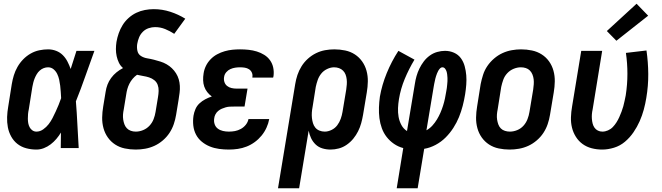

<svg xmlns="http://www.w3.org/2000/svg" viewBox="-20 -792 3540 1027"><path d="M175 8Q147 8 120.5 1Q94 -6 73.5 -22Q53 -38 40 -61.5Q27 -85 22 -111.5Q17 -138 18 -166Q19 -194 24 -222L43 -342Q47 -366 54 -389Q61 -412 73.5 -434Q86 -456 104 -474.5Q122 -493 144 -505.5Q166 -518 190 -523Q214 -528 237 -528Q260 -528 280.5 -520Q301 -512 316 -497Q331 -482 341 -462.5Q351 -443 358 -423Q366 -447 373.5 -471.5Q381 -496 389 -520H485Q460 -452 436.5 -384.5Q413 -317 386 -250Q391 -188 394 -125Q397 -62 401 0H305Q305 -21 305.5 -41.5Q306 -62 306 -83Q295 -65 281.5 -49Q268 -33 251 -20Q234 -7 214.5 0.5Q195 8 175 8ZM175 -88Q194 -88 211 -100Q228 -112 240 -127.5Q252 -143 261 -160.5Q270 -178 278 -195.5Q286 -213 293.5 -231Q301 -249 307 -267Q306 -284 305 -300.5Q304 -317 302 -333.5Q300 -350 296.5 -366Q293 -382 286 -396.5Q279 -411 266.5 -421.5Q254 -432 237 -432Q225 -432 213.5 -427.5Q202 -423 192.5 -414.5Q183 -406 176.5 -395Q170 -384 165.5 -373Q161 -362 158 -350Q155 -338 153 -327L134 -207Q131 -194 130 -182Q129 -170 129 -157.5Q129 -145 131 -133.5Q133 -122 138.5 -111.5Q144 -101 153.5 -94.5Q163 -88 175 -88Z M706 8Q676 8 647.5 2Q619 -4 596 -19Q573 -34 557 -56.5Q541 -79 533.5 -106.5Q526 -134 526.5 -163.5Q527 -193 532 -222L545 -301Q548 -321 555 -339.5Q562 -358 574.5 -375Q587 -392 603 -405Q619 -418 638 -428Q624 -440 616 -456.5Q608 -473 604 -491.5Q600 -510 600 -529Q600 -548 603 -568Q607 -591 615 -614Q623 -637 636 -658Q649 -679 668 -696Q687 -713 709 -723.5Q731 -734 755 -738.5Q779 -743 802 -743Q848 -743 891 -729Q934 -715 971 -692L912 -611Q889 -626 863.5 -636.5Q838 -647 809 -647Q792 -647 774.5 -641Q757 -635 744 -622Q731 -609 724 -592Q717 -575 714 -557Q711 -538 715 -520Q719 -502 734 -492.5Q749 -483 767.5 -480Q786 -477 803.5 -472.5Q821 -468 838.5 -462.5Q856 -457 871.5 -448Q887 -439 899.5 -427Q912 -415 921.5 -400Q931 -385 936 -368Q941 -351 942 -332.5Q943 -314 940.5 -295Q938 -276 935 -257L922 -178Q918 -153 909.5 -128Q901 -103 886.5 -81Q872 -59 851 -41Q830 -23 806 -12Q782 -1 756.5 3.5Q731 8 706 8ZM706 -88Q726 -88 745.5 -96Q765 -104 779.5 -119.5Q794 -135 801.5 -154.5Q809 -174 812 -193L825 -272Q828 -289 828.5 -306Q829 -323 823.5 -338Q818 -353 805.5 -363Q793 -373 777.5 -378Q762 -383 745.5 -385.5Q729 -388 713 -392Q700 -383 689.5 -370.5Q679 -358 672 -344Q665 -330 661 -315.5Q657 -301 655 -286L642 -207Q639 -193 638 -179.5Q637 -166 639 -152.5Q641 -139 645.5 -127Q650 -115 658.5 -106Q667 -97 679.5 -92.5Q692 -88 706 -88Z M1204 8Q1178 8 1152 4.5Q1126 1 1102.5 -8.5Q1079 -18 1059.5 -34Q1040 -50 1028.5 -72Q1017 -94 1014 -120Q1011 -146 1015 -173Q1018 -191 1025.5 -208.5Q1033 -226 1047 -239Q1061 -252 1078 -261Q1095 -270 1113 -276Q1099 -286 1088.5 -299.5Q1078 -313 1072.5 -329Q1067 -345 1066.5 -363Q1066 -381 1069 -399Q1072 -420 1081.5 -439.5Q1091 -459 1106.5 -475Q1122 -491 1141.5 -501.5Q1161 -512 1182 -518Q1203 -524 1223.5 -526Q1244 -528 1264 -528Q1288 -528 1310.5 -525.5Q1333 -523 1354 -516.5Q1375 -510 1393.5 -498.5Q1412 -487 1424.5 -469.5Q1437 -452 1441.5 -430Q1446 -408 1443 -385Q1442 -383 1442 -381Q1442 -379 1441 -377H1330Q1330 -378 1330 -378.5Q1330 -379 1330 -380Q1332 -393 1327 -404Q1322 -415 1312 -421.5Q1302 -428 1289.5 -430Q1277 -432 1264 -432Q1251 -432 1238 -430Q1225 -428 1212.5 -422.5Q1200 -417 1190.5 -406Q1181 -395 1179 -382Q1176 -368 1180 -354.5Q1184 -341 1194.5 -332.5Q1205 -324 1218.5 -321Q1232 -318 1246 -318H1304L1288 -222H1231Q1220 -222 1209 -221.5Q1198 -221 1187.5 -218Q1177 -215 1166.5 -210.5Q1156 -206 1147 -198.5Q1138 -191 1132.5 -180.5Q1127 -170 1126 -160Q1123 -143 1128 -128Q1133 -113 1145 -104Q1157 -95 1172.5 -91.5Q1188 -88 1204 -88Q1221 -88 1237 -91Q1253 -94 1268.5 -102.5Q1284 -111 1295 -125Q1306 -139 1309 -155H1420Q1416 -132 1405.5 -109Q1395 -86 1379 -66.5Q1363 -47 1342.5 -32Q1322 -17 1299 -8Q1276 1 1252 4.5Q1228 8 1204 8Z M1467 215 1559 -342Q1563 -367 1571 -391Q1579 -415 1593 -437.5Q1607 -460 1627 -478Q1647 -496 1670.5 -507.5Q1694 -519 1719 -523.5Q1744 -528 1768 -528Q1798 -528 1826.5 -522Q1855 -516 1878 -501Q1901 -486 1917 -463.5Q1933 -441 1940.5 -413.5Q1948 -386 1947.5 -356.5Q1947 -327 1942 -298L1922 -178Q1918 -155 1912 -133Q1906 -111 1895.5 -90Q1885 -69 1870 -50.5Q1855 -32 1835 -18Q1815 -4 1792.5 2Q1770 8 1748 8Q1725 8 1704 1.5Q1683 -5 1668 -19.5Q1653 -34 1644 -53Q1635 -72 1631 -93L1580 215ZM1717 -88Q1735 -88 1753.5 -97Q1772 -106 1784 -122Q1796 -138 1802.5 -156.5Q1809 -175 1812 -193L1832 -313Q1834 -327 1835 -340.5Q1836 -354 1834.5 -367.5Q1833 -381 1828.5 -393Q1824 -405 1815 -414Q1806 -423 1793.5 -427.5Q1781 -432 1767 -432Q1749 -432 1730 -423Q1711 -414 1698.5 -398.5Q1686 -383 1679.5 -364.5Q1673 -346 1669 -327L1652 -220Q1649 -205 1648 -190Q1647 -175 1648.5 -161Q1650 -147 1654 -133.5Q1658 -120 1666.5 -109.5Q1675 -99 1688.5 -93.5Q1702 -88 1717 -88Z M2102 215 2137 0Q2110 -7 2087.5 -22.5Q2065 -38 2048.5 -59Q2032 -80 2022.5 -106Q2013 -132 2009.5 -160Q2006 -188 2007 -217Q2008 -246 2012 -275Q2023 -338 2048.5 -400.5Q2074 -463 2111 -520L2197 -473Q2167 -423 2145 -370Q2123 -317 2114 -262Q2110 -238 2109 -214Q2108 -190 2112 -167Q2116 -144 2127 -123.5Q2138 -103 2157 -91L2199 -343Q2202 -364 2208 -385Q2214 -406 2223.5 -425.5Q2233 -445 2246.5 -463Q2260 -481 2278.5 -494.5Q2297 -508 2318.5 -514Q2340 -520 2360 -520Q2386 -520 2408.5 -510Q2431 -500 2445 -481Q2459 -462 2465.5 -438Q2472 -414 2474 -389.5Q2476 -365 2474 -339Q2472 -313 2468 -288Q2463 -257 2455 -226Q2447 -195 2435 -165.5Q2423 -136 2405 -108Q2387 -80 2363.5 -56.5Q2340 -33 2310 -17Q2280 -1 2249 4L2214 215ZM2261 -95Q2261 -95 2261 -95Q2261 -95 2261 -95Q2279 -105 2293 -120.5Q2307 -136 2317.5 -153.5Q2328 -171 2336 -189.5Q2344 -208 2350 -227Q2356 -246 2360 -265Q2364 -284 2367 -303Q2369 -312 2370 -321Q2371 -330 2372 -339.5Q2373 -349 2373.5 -358Q2374 -367 2373.5 -375.5Q2373 -384 2372 -393Q2371 -402 2368.5 -410Q2366 -418 2360.5 -425Q2355 -432 2346 -432Q2339 -432 2333.5 -426Q2328 -420 2324 -413Q2320 -406 2317.5 -399Q2315 -392 2312.5 -385Q2310 -378 2308.5 -371Q2307 -364 2305.5 -357Q2304 -350 2302.5 -343Q2301 -336 2300 -329Z M2706 8Q2676 8 2647.5 2Q2619 -4 2596 -19Q2573 -34 2557 -56.5Q2541 -79 2533.5 -106.5Q2526 -134 2526.5 -163.5Q2527 -193 2532 -222L2551 -342Q2556 -367 2564 -392Q2572 -417 2587 -439Q2602 -461 2623 -479Q2644 -497 2668 -508Q2692 -519 2717.5 -523.5Q2743 -528 2767 -528Q2797 -528 2825.5 -522Q2854 -516 2877.5 -501Q2901 -486 2917 -463.5Q2933 -441 2940.5 -413.5Q2948 -386 2947.5 -356.5Q2947 -327 2942 -298L2922 -178Q2918 -153 2909.5 -128Q2901 -103 2886.5 -81Q2872 -59 2851 -41Q2830 -23 2806 -12Q2782 -1 2756.5 3.5Q2731 8 2706 8ZM2707 -88Q2727 -88 2746.5 -96Q2766 -104 2780 -119.5Q2794 -135 2801.5 -154.5Q2809 -174 2812 -193L2832 -313Q2834 -327 2835 -341Q2836 -355 2834.5 -368Q2833 -381 2828 -393.5Q2823 -406 2814 -415Q2805 -424 2792.5 -428Q2780 -432 2766 -432Q2747 -432 2727.5 -424Q2708 -416 2693.5 -400.5Q2679 -385 2672 -365.5Q2665 -346 2661 -327L2642 -207Q2639 -193 2638 -179Q2637 -165 2639 -152Q2641 -139 2645.5 -126.5Q2650 -114 2659 -105Q2668 -96 2681 -92Q2694 -88 2707 -88Z M3201 8Q3172 8 3145 1Q3118 -6 3096.5 -21.5Q3075 -37 3060.5 -60Q3046 -83 3039.5 -109.5Q3033 -136 3034 -165Q3035 -194 3040 -222L3089 -520H3201L3150 -207Q3147 -194 3146 -181Q3145 -168 3146 -155.5Q3147 -143 3150 -131Q3153 -119 3160 -109Q3167 -99 3178 -93.5Q3189 -88 3202 -88Q3217 -88 3232 -94.5Q3247 -101 3258 -112.5Q3269 -124 3277.5 -137.5Q3286 -151 3292.5 -165.5Q3299 -180 3304.5 -194.5Q3310 -209 3314 -223.5Q3318 -238 3321 -253Q3324 -268 3327 -282Q3336 -340 3336 -397Q3336 -454 3328 -509L3438 -522Q3447 -460 3447.5 -396.5Q3448 -333 3437 -268Q3432 -237 3423.5 -205.5Q3415 -174 3401.5 -143.5Q3388 -113 3368.5 -84.5Q3349 -56 3323 -34Q3297 -12 3264.5 -2Q3232 8 3201 8ZM3277 -574 3226 -626 3385 -772 3447 -708Z"/></svg>

Font: Iosevka SS04 Oblique
Style: Bold
Weight: 700
Italic angle: -9°
Monospace: yes
Designer: Belleve Invis
Foundry: Belleve Invis
Version: Version 19.0.0; ttfautohint (v1.8.4)